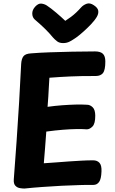

<svg xmlns="http://www.w3.org/2000/svg" viewBox="-20 -1074 663 1109"><path d="M121.3 15Q110.3 15 95.1 12.6Q79.8 10.2 68.9 -1.1Q58 -12.4 59.6 -37.1Q67.8 -143.7 75.7 -256.8Q83.6 -370 90.4 -483.6Q97.3 -597.1 102.3 -705.2Q104.3 -735.4 116 -749.7Q127.7 -764 159.9 -765.8Q207.2 -769.8 268.4 -771.9Q329.7 -774 396.9 -775.5Q464.1 -777 529.2 -777Q559.7 -777 574.1 -763.6Q588.4 -750.1 588.4 -718.9Q588.4 -669.3 574.8 -652.2Q561.2 -635 533.1 -635Q486.7 -635 452.2 -634.5Q417.7 -634 388.3 -632.5Q359 -631 330.2 -629.5Q301.4 -628 265.4 -625Q263.4 -591.4 261.8 -565.8Q260.2 -540.1 259 -515.3Q257.8 -490.6 254.8 -457Q298.8 -463 338.8 -466Q378.8 -469 415.3 -470Q451.8 -471 482.8 -469Q499.8 -469 514.9 -454.8Q530 -440.6 530.2 -406Q530.4 -359.6 514.2 -343.3Q498 -327 482 -327Q457 -329 421.6 -328.5Q386.2 -328 342.8 -324.5Q299.4 -321 247.4 -314Q243.4 -263.9 240.4 -220.4Q237.3 -177 233.1 -131Q268.1 -133 304.4 -136Q340.7 -139 377.3 -141.5Q414 -144 449.6 -146Q485.2 -148 517.7 -148Q541.6 -148 554.7 -133.3Q567.8 -118.6 566.2 -83.7Q564.7 -39.8 552.3 -22.9Q540 -6 520 -6Q500 -6 479.5 -6Q459 -6 439 -5Q392 -4 335.8 -1Q279.7 2 224 6Q168.3 10 121.3 15ZM448.4 -1031.1Q460.7 -1044.9 479.9 -1052.1Q499.2 -1059.3 522 -1043.8Q544.7 -1029.1 547.4 -1012.4Q550.2 -995.7 539.4 -977Q526.6 -955.4 504.7 -932.7Q482.8 -909.9 460.1 -889.8Q437.4 -869.8 420.4 -857.4Q400.4 -843.4 383.2 -834.3Q366 -825.1 344.9 -825.1Q323.2 -825.1 309.7 -835.4Q296.1 -845.8 284.2 -859.4Q264.6 -883.7 239.1 -908.4Q213.7 -933.2 180.4 -961.6Q166.9 -973.9 166.4 -995.2Q165.9 -1016.4 182.9 -1035.2Q200.9 -1054.8 218.1 -1053.2Q235.2 -1051.7 249.8 -1042.6Q274.2 -1026.6 305 -1000.4Q335.8 -974.2 357 -953.6Q373.8 -964.3 389.3 -975.9Q404.9 -987.4 419.7 -1001.4Q434.4 -1015.3 448.4 -1031.1Z"/></svg>

Font: Playpen Sans
Style: Regular
Weight: 400
Designer: Laura Meseguer, Veronika Burian, José Scaglione, Kostas Bartsokas, Vera Evstafieva, Tom Grace, Yorlmar Campos
Foundry: TypeTogether
Version: Version 2.000